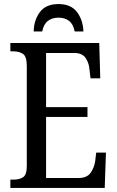

<svg xmlns="http://www.w3.org/2000/svg" viewBox="-20 -926 576 946"><path d="M31 0V-41H47Q76 -41 94 -53Q112 -65 112 -108V-601Q112 -648 93 -660.5Q74 -673 47 -673H31V-714H469L474 -540H426L421 -582Q419 -615 402 -640Q385 -665 346 -665H207V-398H411V-350H207V-49H367Q408 -49 426 -74Q444 -99 449 -132L454 -174H502L496 0ZM146 -771Q147 -827 176.5 -866.5Q206 -906 268 -906Q330 -906 359.5 -866.5Q389 -827 391 -771H348Q341 -807 320.5 -823Q300 -839 268 -839Q237 -839 216 -823Q195 -807 188 -771Z"/></svg>

Font: Noto Serif Condensed
Style: Regular
Weight: 400
Width: 3
Designer: Monotype Design Team
Foundry: Monotype Imaging Inc.
Version: Version 2.013; ttfautohint (v1.8.4.7-5d5b)